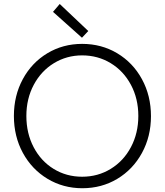

<svg xmlns="http://www.w3.org/2000/svg" viewBox="-20 -951 839 978"><path d="M50.8 -360.4Q50.8 -463.9 96.2 -547.9Q141.6 -631.8 221.2 -679.7Q300.8 -727.5 398.4 -727.5Q497.1 -727.5 577.1 -679.7Q657.2 -631.8 703.1 -547.6Q749 -463.4 749 -359.4Q749 -255.9 703.1 -171.9Q657.2 -87.9 577.4 -40Q497.6 7.8 399.4 7.8Q301.8 7.8 221.9 -40.3Q142.1 -88.4 96.4 -172.4Q50.8 -256.3 50.8 -360.4ZM684.6 -360.4Q684.6 -448.2 647 -518.8Q609.4 -589.4 543.9 -629.2Q478.5 -668.9 398.4 -668.9Q319.8 -668.9 254.6 -629.2Q189.5 -589.4 151.9 -518.8Q114.3 -448.2 114.3 -360.4Q114.3 -272 151.4 -201.2Q188.5 -130.4 253.4 -90.6Q318.4 -50.8 398.4 -50.8Q479 -50.8 544.4 -91.1Q609.9 -131.3 647.2 -202.1Q684.6 -272.9 684.6 -360.4ZM250 -890.6 284.2 -930.7 429.7 -793 397.5 -758.8Z"/></svg>

Font: Reddit Sans Chocolate Light
Style: Regular
Weight: 300
Designer: Stephen Hutchings
Foundry: Reddit
Version: Version 1.013